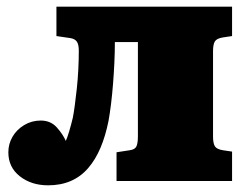

<svg xmlns="http://www.w3.org/2000/svg" viewBox="-20 -542 740 575"><path d="M124 13Q74 13 39.5 -14Q5 -41 5 -86Q5 -111 17.5 -132.5Q30 -154 52.5 -167.5Q75 -181 102 -181Q132 -181 150.5 -160Q169 -139 177 -120Q181 -128 187 -148Q193 -168 198 -189Q201 -204 204 -226.5Q207 -249 210 -276.5Q213 -304 214.5 -333.5Q216 -363 216 -390Q216 -409 210 -417.5Q204 -426 190 -428L149 -434V-522H675V-434L648 -430Q629 -427 623.5 -418Q618 -409 618 -389V-133Q618 -113 623.5 -104Q629 -95 648 -92L675 -88V0H329V-86L368 -92Q384 -94 388.5 -103.5Q393 -113 393 -134V-416H324Q324 -386 322.5 -354Q321 -322 318.5 -290.5Q316 -259 312.5 -230.5Q309 -202 305 -180Q296 -135 281 -99.5Q266 -64 244 -38.5Q222 -13 192 0Q162 13 124 13Z"/></svg>

Font: Literata 18pt Black
Style: Regular
Weight: 900
Designer: Latin by Veronika Burian and Jose Scaglione. Greek by Irene Vlachou. Cyrillic by Vera Evstafieva.
Foundry: TypeTogether
Version: Version 3.103;gftools[0.9.29]